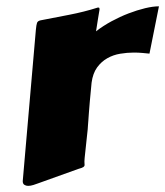

<svg xmlns="http://www.w3.org/2000/svg" viewBox="-20 -569 528 614"><path d="M458 -397.5Q447.8 -398.4 435.1 -399.7Q422.4 -400.9 408.2 -400.9Q386.7 -400.9 364.5 -397.2Q342.3 -393.6 323.2 -382.8Q304.2 -372.1 290.5 -353.3Q276.9 -334.5 272.9 -304.7Q269.5 -268.6 267.3 -245.4Q265.1 -222.2 264.2 -207.3Q263.2 -192.4 262.5 -183.3Q261.7 -174.3 261.2 -166.5Q261.2 -164.6 260.5 -155.8Q259.8 -147 258.3 -135.3Q256.8 -123.5 255.6 -109.9Q254.4 -96.2 252.9 -84.5Q251.5 -72.8 250.7 -64Q250 -55.2 250 -53.2Q250 -49.3 250.2 -46.6Q250.5 -43.9 250.5 -41.5Q250.5 -37.6 246.8 -34.9Q243.2 -32.2 230.5 -28.8L101.1 17.6Q95.7 19.5 86.9 22.5Q78.1 25.4 69.8 25.4Q63 25.4 57.9 22Q52.7 18.6 52.7 10.3L94.7 -473.6Q96.2 -489.7 98.4 -495.8Q100.6 -502 109.4 -503.9Q153.8 -512.7 201.2 -521.7Q248.5 -530.8 293 -544.9Q296.9 -544.9 297.6 -543.7Q298.3 -542.5 298.3 -540Q298.3 -539.1 298.1 -537.1Q297.9 -535.2 296.6 -528.3Q295.4 -521.5 293.2 -507.6Q291 -493.7 287.1 -468.8Q309.6 -486.3 336.7 -501Q363.8 -515.6 391.1 -526.1Q418.5 -536.6 443.8 -542.7Q469.2 -548.8 488.3 -548.8Z"/></svg>

Font: Carter One
Style: Regular
Weight: 400
Designer: vernon adams
Foundry: vernon adams
Version: Version 1.000